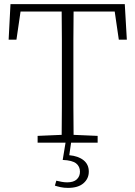

<svg xmlns="http://www.w3.org/2000/svg" viewBox="-20 -694 658 934"><path d="M22 -501 31 -674H587L597 -501H558L538 -638H338Q337 -571 337 -502.5Q337 -434 337 -366V-308Q337 -241 337 -173.5Q337 -106 338 -38L455 -33V0H163V-33L280 -38Q281 -106 281 -173.5Q281 -241 281 -308V-366Q281 -434 281 -502.5Q281 -571 280 -638H80L60 -501ZM285 84 299 -1H326L317 61Q361 65 386.5 85.5Q412 106 412 141Q412 175 386 197.5Q360 220 311 220Q291 220 275 216.5Q259 213 247 209L254 185Q267 188 280 190.5Q293 193 307 193Q338 193 353.5 178.5Q369 164 369 141Q369 116 350.5 101Q332 86 285 84Z"/></svg>

Font: Source Serif 4 SmText Light
Style: Regular
Weight: 300
Designer: Frank Grießhammer
Foundry: Adobe
Version: Version 4.005;hotconv 1.1.0;makeotfexe 2.6.0